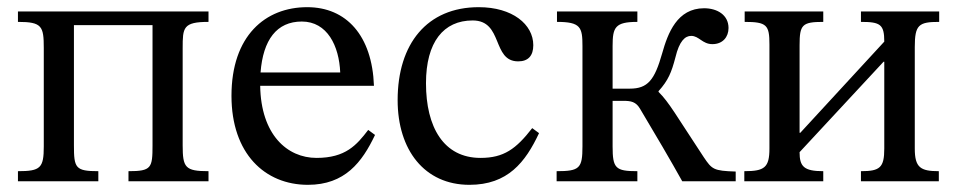

<svg xmlns="http://www.w3.org/2000/svg" viewBox="-20 -505 2671 535"><path d="M254 0V-28C190 -28 186 -37 186 -100V-435H405V-100C405 -37 402 -28 338 -28V0H561V-28C496 -28 489 -38 489 -100V-371C489 -428 490 -444 561 -444V-473H30V-444C97 -444 102 -432 102 -371V-97C102 -37 93 -28 30 -28V0Z M838 10C941 10 989 -53 1025 -129L1006 -143C974 -101 943 -65 862 -65C780 -65 707 -130 705 -266H1022C1017 -406 945 -485 836 -485C719 -485 625 -405 625 -238C625 -77 718 10 838 10ZM706 -303C713 -394 751 -445 821 -445C892 -445 925 -377 928 -303Z M1463 -148C1418 -90 1384 -65 1319 -65C1216 -65 1167 -151 1167 -273C1167 -388 1216 -448 1297 -448C1383 -448 1350 -334 1424 -334C1452 -334 1466 -350 1466 -379C1466 -437 1408 -485 1314 -485C1170 -485 1088 -383 1088 -226C1088 -87 1163 10 1288 10C1395 10 1444 -53 1482 -134Z M1756 0V-28C1695 -28 1687 -36 1687 -97V-224H1716C1738 -224 1752 -222 1764 -201C1803 -136 1851 -54 1881 0H2030V-27C1968 -29 1964 -33 1941 -67C1863 -185 1845 -219 1815 -249V-251C1842 -281 1851 -303 1862 -345C1873 -391 1889 -405 1906 -405C1928 -405 1937 -382 1965 -382C1994 -382 2010 -402 2010 -427C2010 -463 1979 -482 1942 -482C1867 -482 1841 -413 1825 -356C1804 -282 1785 -258 1735 -258H1687V-377C1687 -429 1694 -444 1756 -444V-473H1532V-444C1598 -444 1603 -429 1603 -377V-97C1603 -36 1595 -28 1531 -28V0Z M2274 0V-28C2220 -28 2208 -41 2208 -81L2442 -333H2444V-91C2444 -38 2432 -28 2379 -28V0H2596V-28C2545 -28 2529 -38 2529 -91V-374C2529 -436 2540 -444 2597 -444V-473H2379V-444C2433 -444 2444 -437 2444 -389L2210 -135H2208V-379C2208 -436 2215 -444 2274 -444V-473H2055V-444C2117 -444 2124 -435 2124 -381V-91C2124 -38 2110 -28 2054 -28V0Z"/></svg>

Font: STIX Two Text
Style: Regular
Weight: 400
Designer: Ross Mills, John Hudson & Paul Hanslow, Tiro Typeworks Ltd; with prior portions MicroPress Inc., and Coen Hoffman.
Foundry: Tiro Typeworks Ltd
Version: Version 2.13 b171